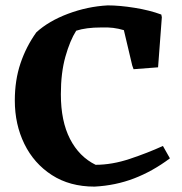

<svg xmlns="http://www.w3.org/2000/svg" viewBox="-20 -681 675 713"><path d="M331 12Q239 12 172.5 -31Q106 -74 70.5 -146.5Q35 -219 35 -308Q35 -383 56 -445.5Q77 -508 115 -561Q161 -603 233 -630Q305 -657 380 -661Q424 -661 480 -652Q536 -643 579 -627L581 -617L567 -431L476 -424L471 -438L440 -569Q420 -575 400 -577.5Q380 -580 355 -579Q300 -579 263 -567Q240 -531 223 -471Q206 -411 206 -331Q206 -231 240 -165Q274 -99 335 -69Q396 -69 462 -91Q528 -113 585 -139L611 -93Q547 -45 478 -18.5Q409 8 331 12Z"/></svg>

Font: Labrada
Style: Bold
Weight: 700
Designer: Mercedes Jáuregui
Foundry: Omnibus-Type Team
Version: Version 1.000; ttfautohint (v1.8.4.7-5d5b)